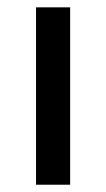

<svg xmlns="http://www.w3.org/2000/svg" viewBox="-20 -508 291 528"><path d="M172.9 -487.8V0H79.1V-487.8Z"/></svg>

Font: Varta SemiBold
Style: Regular
Weight: 600
Designer: Joana Correia, Viktoriya Grabowska, Eben Sorkin
Foundry: Sorkin Type
Version: Version 1.003; ttfautohint (v1.3) -l 8 -r 24 -G 200 -x 12 -H